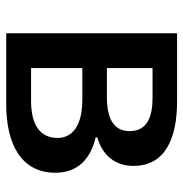

<svg xmlns="http://www.w3.org/2000/svg" viewBox="-6 -584 590 618"><g transform="rotate(90 289.0 -275.0)"><path d="M87 0H315C442 0 536 -47 536 -158C536 -235 486 -273 422 -288V-293C481 -310 514 -352 514 -409C514 -512 426 -550 305 -550H87ZM199 -324V-471H295C371 -471 402 -444 402 -397C402 -352 371 -324 291 -324ZM199 -80V-245H301C383 -245 424 -214 424 -165C424 -112 386 -80 305 -80Z"/></g></svg>

Font: Noto Sans CJK KR Medium
Style: Regular
Weight: 500
Designer: Ryoko NISHIZUKA (kana & ideographs); Paul D. Hunt (Latin, Greek & Cyrillic); Wenlong ZHANG (bopomofo); Sandoll Communica
Foundry: Adobe Systems Incorporated
Version: Version 1.004;PS 1.004;hotconv 1.0.82;makeotf.lib2.5.63406